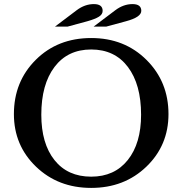

<svg xmlns="http://www.w3.org/2000/svg" viewBox="-20 -910 891 939"><path d="M426 -724Q589 -724 696.5 -617Q804 -510 804 -352Q804 -199 696 -95Q588 9 426 9Q264 9 156 -95Q48 -199 48 -352Q48 -511 155 -617.5Q262 -724 426 -724ZM426 -46Q540 -46 605 -127.5Q670 -209 670 -349Q670 -497 605.5 -582.5Q541 -668 426 -668Q311 -668 246.5 -582.5Q182 -497 182 -349Q182 -208 246.5 -127Q311 -46 426 -46ZM500 -780H438L544 -860Q584 -890 628 -890Q671 -890 671 -857Q671 -826 596 -806ZM311 -780H249L355 -860Q395 -890 439 -890Q482 -890 482 -857Q482 -840 464 -828.5Q446 -817 407 -806Z"/></svg>

Font: Kolar Light
Style: Regular
Weight: 300
Designer: Ramakrishna Saiteja (Kannada); Shiva Nallaperumal (Latin)
Foundry: Indian Type Foundry
Version: Version 1.001;PS 1.0;hotconv 1.0.88;makeotf.lib2.5.647800